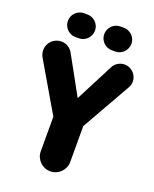

<svg xmlns="http://www.w3.org/2000/svg" viewBox="-176 -1070 943 1176"><g transform="rotate(20 296.0 -482.5)"><path d="M185.5 -817.9C227.5 -817.9 262.7 -853 262.7 -896C262.7 -938 227.5 -973.1 185.5 -973.1H162.6C120.6 -973.1 85.9 -938 85.9 -896C85.9 -853 120.6 -817.9 162.6 -817.9ZM422.9 -817.9C464.8 -817.9 500 -853 500 -896C500 -938 464.8 -973.1 422.9 -973.1H399.9C357.9 -973.1 322.8 -938 322.8 -895C322.8 -853 357.9 -817.9 399.9 -817.9ZM298.8 7.8C352.1 7.8 395 -35.2 395 -87.9V-321.8L576.2 -641.1C583 -652.8 586.9 -667 586.9 -681.2C586.9 -726.1 549.8 -763.2 504.9 -763.2C473.1 -763.2 444.8 -745.1 432.1 -719.2L304.2 -471.2L168.9 -716.8C153.8 -745.1 126 -763.2 92.8 -763.2C43.9 -763.2 4.9 -724.1 4.9 -675.8C4.9 -659.2 9.8 -644 17.1 -630.9L203.1 -313V-87.9C203.1 -35.2 246.1 7.8 298.8 7.8Z"/></g></svg>

Font: Jellee Bold
Style: Regular
Weight: 700
Designer: Alfredo Marco Pradil
Foundry: Hanken Design Co.
Version: Version 1.223;hotconv 1.0.109;makeotfexe 2.5.65596